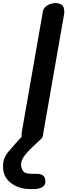

<svg xmlns="http://www.w3.org/2000/svg" viewBox="-68 -944 447 1275"><path d="M219.5 -60Q217.5 -29.5 195.8 -12.8Q174 4 142.5 8Q116 11.5 94.2 -1.5Q72.5 -14.5 75.5 -60L214.5 -855Q216.5 -886 238.2 -902.8Q260 -919.5 291.5 -923Q318 -926.5 339.8 -913.5Q361.5 -900.5 358.5 -855ZM128 311.5Q87 311.5 48 296Q9 280.5 -17.2 250.8Q-43.5 221 -47 178.5Q-50 140 -41.2 114Q-32.5 88 -13 64.5Q7.5 39.5 37.8 5.8Q68 -28 92 -51Q105.5 -64 121.5 -70.8Q137.5 -77.5 159.5 -77.5Q176 -77.5 192.5 -69.5Q209 -61.5 214.8 -48.5Q220.5 -35.5 204 -20.5Q179 2 147.2 32.8Q115.5 63.5 97.5 86Q87 99.5 78.2 118.8Q69.5 138 73 161Q75.5 179.5 88 194.8Q100.5 210 142.5 210H172Q202 210 217.5 221.5Q233 233 233.5 260.5Q234 286.5 212 299Q190 311.5 159.5 311.5Z"/></svg>

Font: Edu AU VIC WA NT Pre
Style: Bold
Weight: 700
Designer: Tina and Corey Anderson, Eben Sorkin, Mirko Velimirovic
Foundry: Google for Education
Version: Version 1.001